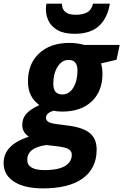

<svg xmlns="http://www.w3.org/2000/svg" viewBox="-76 -791 675 1051"><path d="M159.2 240.2Q57.6 240.2 0.7 203.4Q-56.2 166.5 -56.2 102.1Q-56.2 52.2 -22.7 16.4Q10.7 -19.5 82 -43Q45.9 -65.9 45.9 -107.9Q45.9 -142.6 67.6 -167.7Q89.4 -192.9 139.2 -215.8Q107.4 -239.7 92.3 -270.5Q77.1 -301.3 77.1 -345.2Q77.1 -439.5 134.8 -495.6Q196.3 -556.2 305.2 -556.2Q345.2 -556.2 386.2 -544.9H579.1L562 -463.9L477.1 -443.8Q484.9 -418.9 484.9 -386.2Q484.9 -294.4 429.2 -238.8Q369.6 -180.2 265.1 -180.2Q235.8 -180.2 216.8 -185.1Q175.8 -171.9 175.8 -147Q175.8 -135.7 183.1 -128.4Q195.3 -116.2 233.9 -111.8L300.8 -103Q380.4 -92.3 416.7 -61.5Q453.1 -30.8 453.1 27.8Q453.1 133.8 372.1 189Q296.9 240.2 159.2 240.2ZM266.1 -273.9Q302.7 -273.9 325.4 -311.3Q348.1 -348.6 348.1 -405.8Q348.1 -436.5 334 -450.7Q322.3 -462.9 299.8 -462.9Q262.2 -462.9 239 -425.3Q215.8 -387.7 215.8 -332Q215.8 -314.9 220.2 -302.2Q231 -273.9 266.1 -273.9ZM168 140.1Q249.5 140.1 286.6 113.3Q316.9 91.8 316.9 56.2Q316.9 41.5 308.1 32.7Q298.8 22.9 283 18.3Q267.1 13.7 244.6 10.7L178.2 2.9Q73.2 17.1 73.2 84Q73.2 140.1 168 140.1ZM333 -606Q274.9 -606 240.2 -625.5Q205.6 -645 190.4 -675.5Q175.3 -706.1 175.3 -738.8Q175.3 -757.8 178.2 -771H263.2Q263.2 -710 338.4 -710Q376.5 -710 400.9 -723.4Q425.3 -736.8 433.1 -771H525.4Q512.7 -692.4 466.1 -649.2Q419.4 -606 333 -606Z"/></svg>

Font: Open Sans
Style: Bold Italic
Weight: 700
Italic angle: -12°
Designer: Monotype Design Team
Foundry: Monotype Imaging Inc.
Version: Version 3.003; ttfautohint (v1.8.4)